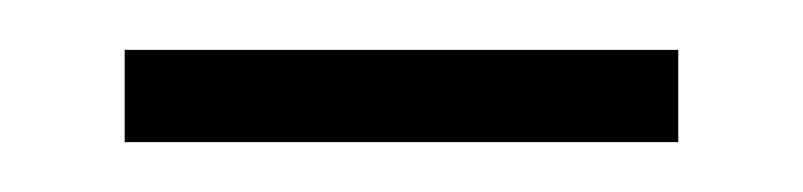

<svg xmlns="http://www.w3.org/2000/svg" viewBox="-20 -310 322 77"><path d="M30 -253H252V-290H30Z"/></svg>

Font: Noto Sans Georgian Condensed ExtraLight
Style: Regular
Weight: 200
Width: 3
Designer: Monotype Design Team, Akaki Razmadze
Foundry: Google LLC
Version: Version 2.005